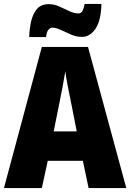

<svg xmlns="http://www.w3.org/2000/svg" viewBox="-20 -953 660 973"><path d="M429 0 400 -138H222L192 0H0L192 -715H426L620 0ZM340 -434Q332 -471 323.5 -515.5Q315 -560 311 -592Q306 -561 298 -517.5Q290 -474 282 -436L252 -287H369ZM128 -765Q129 -805 137.5 -843.5Q146 -882 167 -907Q188 -932 227 -932Q254 -932 280 -920.5Q306 -909 330.5 -897Q355 -885 378 -885Q390 -885 397 -896Q404 -907 409 -933H494Q492 -849 464 -807.5Q436 -766 395 -766Q367 -766 339.5 -778Q312 -790 287.5 -801.5Q263 -813 244 -813Q236 -813 226.5 -803.5Q217 -794 213 -765Z"/></svg>

Font: Noto Sans Telugu Condensed Black
Style: Regular
Weight: 900
Width: 3
Designer: Jelle Bosma - Monotype Design Team
Foundry: Monotype Imaging Inc.
Version: Version 2.005; ttfautohint (v1.8.4.7-5d5b)